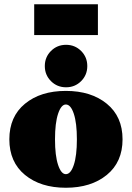

<svg xmlns="http://www.w3.org/2000/svg" viewBox="-20 -872 621 904"><path d="M141 -707V-852H441V-707ZM362 -490Q333 -461 291 -461Q249 -461 220 -490Q191 -519 191 -561Q191 -603 220 -632Q249 -661 291 -661Q333 -661 362 -632Q391 -603 391 -561Q391 -519 362 -490ZM483 -48.5Q409 12 290 12Q171 12 97.5 -48.5Q24 -109 24 -216Q24 -323 97.5 -383.5Q171 -444 290 -444Q409 -444 483 -383.5Q557 -323 557 -216Q557 -109 483 -48.5ZM290 -52Q313 -52 327.5 -95.5Q342 -139 342 -216Q342 -293 327.5 -336.5Q313 -380 290 -380Q268 -380 253.5 -336.5Q239 -293 239 -216Q239 -139 253.5 -95.5Q268 -52 290 -52Z"/></svg>

Font: Arapey Black
Style: Regular
Weight: 900
Designer: Eduardo Rodriguez Tunni
Foundry: Eduardo Rodriguez Tunni
Version: Version 4.000